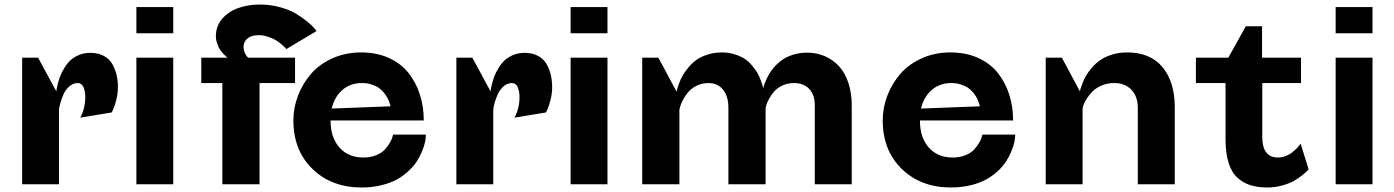

<svg xmlns="http://www.w3.org/2000/svg" viewBox="-20 -808 6114 842"><path d="M238.8 -324.2V0H77.1V-555.2H147L227.1 -407.2Q227.5 -410.6 228.3 -416.7Q229 -422.9 233.4 -440.4Q237.8 -458 243.9 -473.9Q250 -489.7 261.7 -509.3Q273.4 -528.8 288.3 -543Q303.2 -557.1 325.9 -566.7Q348.6 -576.2 376 -576.2Q410.6 -576.2 435.5 -562.7Q460.4 -549.3 473.1 -526.1Q485.8 -502.9 491.5 -478.3Q497.1 -453.6 497.1 -424.8Q497.1 -398.4 490.2 -371.1Q483.4 -343.8 476.6 -329.1L470.2 -314.9L332 -292Q354 -333 354 -382.8Q354 -407.2 346.2 -425.5Q338.4 -443.8 320.8 -443.8Q300.3 -443.8 283.4 -428.7Q266.6 -413.6 257.6 -392.3Q248.5 -371.1 243.7 -352.8Q238.8 -334.5 238.8 -324.2Z M578.1 0V-555.2H739.7V0ZM578.1 -662.1V-776.9H739.7V-662.1Z M1273.9 -555.2V-443.8H1118.2V0H955.1V-443.8H862.8V-555.2H978Q976.1 -556.6 972.7 -559.3Q969.2 -562 960.2 -571.3Q951.2 -580.6 944.6 -590.8Q938 -601.1 932.4 -617.2Q926.8 -633.3 926.8 -649.9Q926.8 -693.4 954.1 -725.3Q981.4 -757.3 1024.7 -772.7Q1067.9 -788.1 1120.1 -788.1Q1166.5 -788.1 1209.2 -776.1Q1252 -764.2 1279.5 -747.1Q1307.1 -730 1328.1 -712.9Q1349.1 -695.8 1358.9 -683.6L1368.2 -671.9L1235.8 -592.8Q1233.9 -595.2 1230.2 -599.4Q1226.6 -603.5 1214.1 -614Q1201.7 -624.5 1188.2 -632.6Q1174.8 -640.6 1154.5 -647.2Q1134.3 -653.8 1113.8 -653.8Q1082 -653.8 1064.9 -638.9Q1047.9 -624 1047.9 -602.1Q1047.9 -589.4 1053 -577.6Q1058.1 -565.9 1063 -560.5L1067.9 -555.2Z M1838.4 -279.8H1429.7Q1429.7 -205.1 1468.5 -161.1Q1507.3 -117.2 1573.7 -117.2Q1605 -117.2 1629.9 -127.4Q1654.8 -137.7 1668 -152.6Q1681.2 -167.5 1689.9 -182.4Q1698.7 -197.3 1701.2 -207.5L1703.6 -217.8H1847.7Q1847.7 -203.1 1844 -185.3Q1840.3 -167.5 1831.1 -144.8Q1821.8 -122.1 1807.9 -100.3Q1793.9 -78.6 1771.2 -57.6Q1748.5 -36.6 1720.5 -21Q1692.4 -5.4 1652.1 4.4Q1611.8 14.2 1565.4 14.2Q1434.1 14.2 1350.3 -67.1Q1266.6 -148.4 1266.6 -279.8Q1266.6 -335.4 1286.9 -388.4Q1307.1 -441.4 1343.8 -483.9Q1380.4 -526.4 1437.7 -552.2Q1495.1 -578.1 1563.5 -578.1Q1631.3 -578.1 1684.6 -554.2Q1737.8 -530.3 1771 -488.5Q1804.2 -446.8 1821.3 -393.8Q1838.4 -340.8 1838.4 -279.8ZM1567.4 -443.8Q1516.6 -443.8 1481.7 -413.6Q1446.8 -383.3 1434.6 -332L1692.4 -341.8Q1691.9 -343.8 1691.2 -347.4Q1690.4 -351.1 1686.5 -361.8Q1682.6 -372.6 1677.2 -382.1Q1671.9 -391.6 1661.9 -403.6Q1651.9 -415.5 1639.4 -423.8Q1627 -432.1 1608.2 -438Q1589.4 -443.8 1567.4 -443.8Z M2143.1 -324.2V0H1981.4V-555.2H2051.3L2131.3 -407.2Q2131.8 -410.6 2132.6 -416.7Q2133.3 -422.9 2137.7 -440.4Q2142.1 -458 2148.2 -473.9Q2154.3 -489.7 2166 -509.3Q2177.7 -528.8 2192.6 -543Q2207.5 -557.1 2230.2 -566.7Q2252.9 -576.2 2280.3 -576.2Q2314.9 -576.2 2339.8 -562.7Q2364.7 -549.3 2377.4 -526.1Q2390.1 -502.9 2395.8 -478.3Q2401.4 -453.6 2401.4 -424.8Q2401.4 -398.4 2394.5 -371.1Q2387.7 -343.8 2380.9 -329.1L2374.5 -314.9L2236.3 -292Q2258.3 -333 2258.3 -382.8Q2258.3 -407.2 2250.5 -425.5Q2242.7 -443.8 2225.1 -443.8Q2204.6 -443.8 2187.7 -428.7Q2170.9 -413.6 2161.9 -392.3Q2152.8 -371.1 2147.9 -352.8Q2143.1 -334.5 2143.1 -324.2Z M2482.4 0V-555.2H2644V0ZM2482.4 -662.1V-776.9H2644V-662.1Z M3553.2 0V-347.2Q3553.2 -392.1 3528.6 -418Q3503.9 -443.8 3462.4 -443.8Q3434.6 -443.8 3411.6 -433.1Q3388.7 -422.4 3375.5 -407.2Q3362.3 -392.1 3353 -375.2Q3343.8 -358.4 3340.6 -347.2Q3337.4 -335.9 3337.4 -332V0H3174.3V-335.9Q3174.3 -384.8 3151.1 -414.3Q3127.9 -443.8 3086.4 -443.8Q3057.6 -443.8 3033.4 -431.4Q3009.3 -418.9 2994.4 -399.7Q2979.5 -380.4 2970.9 -361.8Q2962.4 -343.3 2959.5 -327.1V0H2796.4V-555.2H2867.2L2947.3 -405.8Q2947.8 -409.2 2949.2 -415.5Q2950.7 -421.9 2957 -439.7Q2963.4 -457.5 2972.2 -473.9Q2981 -490.2 2997.1 -510Q3013.2 -529.8 3032.7 -544.2Q3052.2 -558.6 3081.8 -568.4Q3111.3 -578.1 3146 -578.1Q3175.8 -578.1 3201.9 -569.8Q3228 -561.5 3245.1 -550.5Q3262.2 -539.6 3277.3 -521.5Q3292.5 -503.4 3300 -491Q3307.6 -478.5 3314.7 -459.7Q3321.8 -440.9 3323.2 -436Q3324.7 -431.2 3326.7 -421.4Q3327.1 -420.4 3327.1 -419.9Q3327.6 -422.9 3329.8 -431.2Q3332 -439.5 3338.6 -454.6Q3345.2 -469.7 3354.2 -485.4Q3363.3 -501 3378.9 -517.8Q3394.5 -534.7 3413.6 -547.6Q3432.6 -560.5 3460.4 -568.8Q3488.3 -577.1 3520 -577.1Q3561 -577.1 3596.4 -562Q3631.8 -546.9 3658.9 -518.1Q3686 -489.3 3701.2 -442.6Q3716.3 -396 3715.3 -336.9V0Z M4422.9 -279.8H4014.2Q4014.2 -205.1 4053 -161.1Q4091.8 -117.2 4158.2 -117.2Q4189.5 -117.2 4214.4 -127.4Q4239.3 -137.7 4252.4 -152.6Q4265.6 -167.5 4274.4 -182.4Q4283.2 -197.3 4285.6 -207.5L4288.1 -217.8H4432.1Q4432.1 -203.1 4428.5 -185.3Q4424.8 -167.5 4415.5 -144.8Q4406.2 -122.1 4392.3 -100.3Q4378.4 -78.6 4355.7 -57.6Q4333 -36.6 4304.9 -21Q4276.9 -5.4 4236.6 4.4Q4196.3 14.2 4149.9 14.2Q4018.6 14.2 3934.8 -67.1Q3851.1 -148.4 3851.1 -279.8Q3851.1 -335.4 3871.3 -388.4Q3891.6 -441.4 3928.2 -483.9Q3964.8 -526.4 4022.2 -552.2Q4079.6 -578.1 4147.9 -578.1Q4215.8 -578.1 4269 -554.2Q4322.3 -530.3 4355.5 -488.5Q4388.7 -446.8 4405.8 -393.8Q4422.9 -340.8 4422.9 -279.8ZM4151.9 -443.8Q4101.1 -443.8 4066.2 -413.6Q4031.2 -383.3 4019 -332L4276.9 -341.8Q4276.4 -343.8 4275.6 -347.4Q4274.9 -351.1 4271 -361.8Q4267.1 -372.6 4261.7 -382.1Q4256.3 -391.6 4246.3 -403.6Q4236.3 -415.5 4223.9 -423.8Q4211.4 -432.1 4192.6 -438Q4173.8 -443.8 4151.9 -443.8Z M4969.7 0V-335.9Q4969.7 -385.3 4941.4 -414.6Q4913.1 -443.8 4865.7 -443.8Q4837.4 -443.8 4813 -433.8Q4788.6 -423.8 4773.4 -409.2Q4758.3 -394.5 4747.6 -378.2Q4736.8 -361.8 4732.2 -349.4Q4727.5 -336.9 4727.5 -331.1V0H4565.9V-555.2H4636.7L4715.8 -407.2Q4716.3 -410.6 4718 -417Q4719.7 -423.3 4726.3 -440.9Q4732.9 -458.5 4741.9 -474.6Q4751 -490.7 4767.8 -510.5Q4784.7 -530.3 4804.9 -544.4Q4825.2 -558.6 4856.2 -568.4Q4887.2 -578.1 4922.9 -578.1Q5024.9 -578.1 5078.4 -513.2Q5131.8 -448.2 5131.8 -337.9V0Z M5224.6 -443.8V-555.2H5366.7L5443.4 -692.9H5514.6V-555.2H5685.5V-443.8H5515.6V-208Q5515.6 -117.2 5584.5 -117.2Q5601.1 -117.2 5617.7 -123.5Q5634.3 -129.9 5645.5 -138.7Q5656.7 -147.5 5665.8 -156.5Q5674.8 -165.5 5679.2 -171.9L5683.6 -178.2L5718.8 -65.9Q5716.3 -62.5 5711.2 -57.1Q5706.1 -51.8 5689 -38.1Q5671.9 -24.4 5652.6 -13.7Q5633.3 -2.9 5602.3 5.6Q5571.3 14.2 5538.6 14.2Q5495.6 14.2 5463.6 4.2Q5431.6 -5.9 5406.2 -29.1Q5380.9 -52.2 5367.7 -94.5Q5354.5 -136.7 5354.5 -196.8V-443.8Z M5837.4 0V-555.2H5999V0ZM5837.4 -662.1V-776.9H5999V-662.1Z"/></svg>

Font: Sporting Grotesque
Style: Gras
Weight: 700
Designer: Lucas LE BIHAN
Foundry: Lucas LE BIHAN
Version: Version 1.001